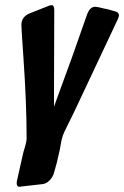

<svg xmlns="http://www.w3.org/2000/svg" viewBox="-20 -737 476 736"><path d="M187 -378V-328L204 -375Q252 -503 315 -685Q326 -711 344 -711Q354 -711 380 -704Q389 -703 402 -699L419 -694Q436 -691 436 -677Q436 -674 431 -662L260 -299L239 -257Q223 -225 220 -214Q216 -203 212.5 -181.5Q209 -160 207 -154Q199 -114 186 -71Q181 -56 168.5 -44Q156 -32 141 -31L61 -22Q60 -21 55 -21Q44 -21 44 -34Q44 -41 45 -44L69 -151Q70 -152 70 -155L75 -171Q75 -172 75.5 -174.5Q76 -177 77 -178Q82 -195 82 -208Q82 -340 70 -513Q62 -628 62 -641Q62 -672 92 -685L170 -716Q172 -717 179 -717Q184 -717 185 -713Q188 -708 188 -699Q188 -645 187.5 -538.5Q187 -432 187 -378Z"/></svg>

Font: Bangerz Fix
Style: Regular
Weight: 400
Designer: vernon adams
Foundry: Vernon Adams
Version: Version 2.10;December 28, 2023;FontCreator 13.0.0.2683 64-bi